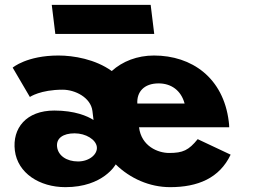

<svg xmlns="http://www.w3.org/2000/svg" viewBox="-20 -757 1053 792"><path d="M103.2 -357C103.2 -357 146.5 -387 238.5 -387C289.5 -387 354.4 -355 361.3 -299L365.8 -262C340.9 -278 289 -301 204 -301C88 -301 30 -228 41.3 -136C52.7 -43 142.8 15 249.8 15C406.8 15 457.3 -79 457.3 -79C516.4 -21 596.8 15 681.8 15C795.8 15 885.3 -22 931.4 -119L795.5 -183C758.2 -137 734.5 -126 677.5 -126C632.5 -126 563.2 -153 553.5 -232H925.5C925.8 -238 924.4 -249 923.6 -256C901.5 -436 771.2 -528 615.2 -528C546.2 -528 485.1 -504 441 -464C373 -513 283.2 -528 221.2 -528C90.2 -528 32.3 -478 32.3 -478ZM546.5 -330C543.7 -377 573.3 -413 634.3 -413C686.3 -413 726.9 -384 741.5 -330ZM215.5 -151C211 -187 240.6 -207 287.6 -207C334.6 -207 375.8 -181 379.5 -151C383.1 -121 348.8 -91 301.8 -91C254.8 -91 219.9 -115 215.5 -151ZM193.5 -737 208.2 -617H616.2L601.5 -737Z"/></svg>

Font: Hussar
Style: BdOpOblOne
Weight: 700
Foundry: Cannot Into Space Fonts
Version: Version 2.00